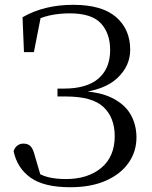

<svg xmlns="http://www.w3.org/2000/svg" viewBox="-20 -765 635 801"><path d="M272.9 16.1Q163.6 16.1 107.6 -23.8Q51.6 -63.6 36.7 -134.4Q41.9 -149.9 52.7 -157.9Q63.5 -165.9 77.8 -165.9Q97.7 -165.9 108.3 -154Q118.9 -142 125.9 -113.1L152.4 -23.1L117.2 -56.1Q147.4 -34.5 179.6 -26.3Q211.8 -18 254.7 -18Q346.5 -18 402.6 -64.8Q458.6 -111.6 458.6 -197.1Q458.6 -274.2 411.9 -318.4Q365.3 -362.5 254.8 -362.5H219.8V-395.4H246.2Q342.6 -395.4 391.1 -437.6Q439.5 -479.8 439.5 -556.3Q439.5 -626.2 400.8 -667.7Q362.2 -709.3 271.3 -709.3Q225.7 -709.3 186.4 -700.5Q147.1 -691.7 110.6 -670.8V-695.2L153 -708.8L121.4 -547.5H80L74 -693Q118 -718.5 170.8 -731.7Q223.6 -744.9 285.8 -744.9Q405.2 -744.9 464.2 -693.8Q523.2 -642.8 523.2 -557.2Q523.2 -489.6 469.2 -439Q415.1 -388.4 306.3 -377.6V-385.8Q395.2 -382.8 448.2 -356.1Q501.2 -329.4 525.3 -286.8Q549.3 -244.3 549.3 -191.3Q549.3 -133.3 516.7 -86.1Q484 -39 422.2 -11.5Q360.5 16.1 272.9 16.1Z"/></svg>

Font: Noto Serif HK ExtraLight
Style: Regular
Weight: 200
Designer: Ryoko NISHIZUKA 西塚涼子 (kana & ideographs); Frank Grießhammer (Latin, Greek & Cyrillic); Wenlong ZHANG 张文龙 (bopomofo); San
Foundry: Adobe
Version: Version 2.002-H1;hotconv 1.1.0;makeotfexe 2.6.0